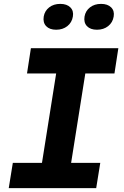

<svg xmlns="http://www.w3.org/2000/svg" viewBox="-20 -968 640 988"><path d="M25 0 46 -130H196L269 -590H119L139 -720H589L569 -590H419L346 -130H496L475 0ZM205 -883Q210 -912 233 -930Q256 -948 290 -948Q324 -948 342 -930Q360 -912 355 -883Q350 -852 326.5 -833.5Q303 -815 269 -815Q235 -815 217.5 -833.5Q200 -852 205 -883ZM415 -883Q420 -912 443 -930Q466 -948 500 -948Q534 -948 552 -930Q570 -912 565 -883Q560 -852 536.5 -833.5Q513 -815 479 -815Q445 -815 427.5 -833.5Q410 -852 415 -883Z"/></svg>

Font: JetBrains Mono ExtraBold
Style: Italic
Weight: 800
Designer: Philipp Nurullin, Konstantin Bulenkov
Foundry: JetBrains
Version: Version 1.000; ttfautohint (v1.8.3)